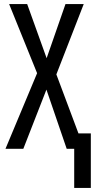

<svg xmlns="http://www.w3.org/2000/svg" viewBox="-20 -734 477 947"><path d="M346 193V0H309L209 -292L95 0H7L163 -373L25 -714H114L210 -447L303 -714H393L258 -367L367 -76H428V193Z"/></svg>

Font: Noto Sans ExtraCondensed
Style: Regular
Weight: 400
Width: 2
Designer: Monotype Design Team
Foundry: Monotype Imaging Inc.
Version: Version 2.013; ttfautohint (v1.8.4.7-5d5b)